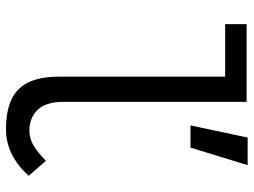

<svg xmlns="http://www.w3.org/2000/svg" viewBox="-123 -711 846 640"><g transform="rotate(90 300.0 -391.0)"><path d="M235.5 -165.5V-718.5H60.5V-790H319.5V-180.5Q319.5 -120.5 346.2 -93.2Q373 -66 415 -66Q442 -66 465 -79.8Q488 -93.5 516 -121L566 -63.5Q497 12 411.5 12Q349.5 12 311 -6.5Q272.5 -25 254 -63.8Q235.5 -102.5 235.5 -165.5ZM438.5 -793.5H530.5L472 -603H398Z"/></g></svg>

Font: JuliaMono
Style: Regular
Weight: 400
Monospace: yes
Designer: cormullion
Foundry: corm
Version: Version 0.055; ttfautohint (v1.8.4)